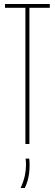

<svg xmlns="http://www.w3.org/2000/svg" viewBox="-20 -720 274 960"><path d="M229 -681H127V0H107V-681H5V-700H229ZM83 220Q98 187 104 159Q110 131 110 105Q110 97 109.5 88.5Q109 80 108 73H126Q127 80 127.5 88Q128 96 128 105Q128 127 125.5 146.5Q123 166 118 183.5Q113 201 104 220Z"/></svg>

Font: Georama ExtraCondensed Thin
Style: Regular
Weight: 100
Width: 2
Designer: Jean-Baptiste Levee
Foundry: Production Type
Version: Version 1.001